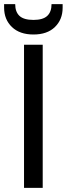

<svg xmlns="http://www.w3.org/2000/svg" viewBox="-40 -915 325 935"><path d="M168 -697V0H77V-697ZM265 -877Q265 -820 227.5 -783.5Q190 -747 123 -747Q56 -747 18 -783.5Q-20 -820 -20 -878V-895H34Q34 -857 55 -837.5Q76 -818 123 -818Q169 -818 190 -837.5Q211 -857 211 -895H265Z"/></svg>

Font: Fz Poppins
Style: Regular
Weight: 400
Designer: Ninad Kale (Devanagari), Jonny Pinhorn (Latin)
Foundry: Indian Type Foundry
Version: Vit hóa bi Vntype.Com & FontZin.Com